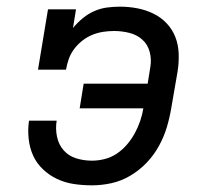

<svg xmlns="http://www.w3.org/2000/svg" viewBox="-20 -548 640 576"><path d="M256 8Q228 8 201.5 4Q175 0 151.5 -11Q128 -22 109 -40Q90 -58 79.5 -81Q69 -104 66 -131.5Q63 -159 67 -186H150Q146 -162 151 -138Q156 -114 171 -97Q186 -80 208.5 -73Q231 -66 256 -66Q275 -66 294.5 -71Q314 -76 331 -87.5Q348 -99 361.5 -115Q375 -131 384.5 -148.5Q394 -166 400.5 -185Q407 -204 410 -223H219L231 -297H423L431 -347Q435 -370 429 -392.5Q423 -415 406.5 -429.5Q390 -444 367.5 -449.5Q345 -455 322 -455Q306 -455 289.5 -452.5Q273 -450 257 -443.5Q241 -437 227 -426Q213 -415 202.5 -401Q192 -387 186.5 -371.5Q181 -356 178 -339H94L124 -520H208L199 -464Q212 -480 228.5 -493.5Q245 -507 263.5 -515Q282 -523 301.5 -525.5Q321 -528 340 -528Q367 -528 392.5 -523Q418 -518 440.5 -507Q463 -496 480 -478Q497 -460 506 -437Q515 -414 516 -387.5Q517 -361 513 -335L494 -225Q489 -195 480.5 -166.5Q472 -138 457 -110.5Q442 -83 420 -60Q398 -37 371 -21Q344 -5 314.5 1.5Q285 8 256 8Z"/></svg>

Font: Iosevka Etoile Oblique
Style: Regular
Weight: 400
Italic angle: -9°
Designer: Belleve Invis
Foundry: Belleve Invis
Version: Version 15.5.2; ttfautohint (v1.8.4)